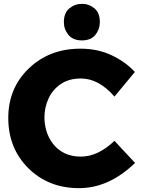

<svg xmlns="http://www.w3.org/2000/svg" viewBox="-20 -965 732 998"><path d="M391 13Q232 13 127.5 -90.5Q23 -194 23 -352Q23 -507 130 -609.5Q237 -712 398 -712Q488 -712 560 -678Q632 -644 681 -591L575 -463Q493 -557 401 -557Q338 -557 295.8 -528Q253.5 -499 232.2 -452.8Q211 -406.5 211 -354Q211 -318 222 -282.2Q233 -246.5 256 -216.8Q279 -187 315 -169Q351 -151 401 -151Q489 -151 575 -233L682 -118Q546 13 391 13ZM406 -755Q359 -755 335.5 -784Q312 -813 312 -850Q312 -898 340.5 -921.5Q369 -945 406 -945Q443 -945 471 -921.5Q499 -898 499 -850Q499 -813 476 -784Q453 -755 406 -755Z"/></svg>

Font: Argentum Novus
Style: Bold
Weight: 700
Designer: Julieta Ulanovsky (font) & Cristiano Sobral (main changes)
Foundry: Julieta Ulanovsky (font) & Cristiano Sobral (main changes)
Version: Version 3.00;November 27, 2020;FontCreator 13.0.0.2655 64-bi